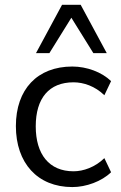

<svg xmlns="http://www.w3.org/2000/svg" viewBox="-20 -758 494 787"><path d="M276.5 8.8C333.3 8.8 397.1 -14.7 435.3 -52L407.8 -109.8C369.6 -72.5 321.6 -55.9 281.4 -55.9C181.4 -55.9 126.5 -125.5 126.5 -240.2C126.5 -355.9 181.4 -420.6 281.4 -420.6C322.5 -420.6 369.6 -404.9 407.8 -367.6L435.3 -425.5C397.1 -462.7 335.3 -485.3 276.5 -485.3C133.3 -485.3 45.1 -392.2 45.1 -241.2C45.1 -90.2 133.3 8.8 276.5 8.8ZM127.5 -540.2H182.4L272.5 -685.3L362.7 -540.2H417.6L310.8 -738.2H234.3Z"/></svg>

Font: LL Pando Sans
Style: Regular
Weight: 400
Designer: Joshua Smith
Foundry: Joshua Smith
Version: Version 1.000;Glyphs 3.2.1 (3258)